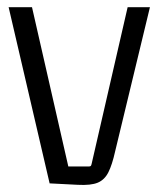

<svg xmlns="http://www.w3.org/2000/svg" viewBox="-20 -510 442 534"><path d="M300 -88Q292 -52 281.5 -31Q271 -10 252 -2Q233 6 196 4L118 0L4 -490H69L170 -47H227Q231 -47 232.5 -48.5Q234 -50 235 -55L335 -490H397Z"/></svg>

Font: Gemunu Libre ExtraLight Light
Style: Regular
Weight: 300
Version: Version 1.100